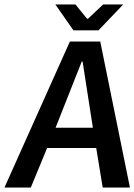

<svg xmlns="http://www.w3.org/2000/svg" viewBox="-22 -840 602 860"><path d="M419 -704 530 -820H440L372 -756H368L316 -820H226L307 -704ZM227 -268 344 -564H348L394 -268ZM438 0H560L427 -654H291L-2 0H116L189 -177H409Z"/></svg>

Font: Falling Sky
Style: Obl
Weight: 400
Designer: Paul D. Hunt
Foundry: Adobe Systems Incorporated
Version: Version 1.02